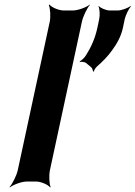

<svg xmlns="http://www.w3.org/2000/svg" viewBox="-20 -796 594 842"><path d="M199 -50 339 -700C344 -724 362 -761 374 -774V-776C359 -764 322 -750 299 -750H260C237 -750 206 -764 197 -776L194 -774C200 -761 203 -724 198 -700L58 -50C53 -26 34 11 22 24L23 26C38 14 75 0 98 0H137C160 0 191 14 200 26L202 24C196 11 194 -26 199 -50ZM357 -520 380 -501C384 -498 388 -487 388 -482L392 -483C392 -488 400 -500 406 -505C429 -525 453 -549 472 -576C492 -603 511 -636 519 -674L527 -712C531 -730 545 -758 554 -768L553 -770C542 -761 513 -750 496 -750H462C445 -750 420 -761 413 -770L412 -768C417 -758 419 -730 415 -712L407 -674C396 -623 377 -585 356 -552C350 -542 336 -530 330 -527V-524C336 -526 350 -525 357 -520Z"/></svg>

Font: Asimov
Style: EdgeExtremeIt
Weight: 500
Designer: Google
Version: Version 2.000980: 2014